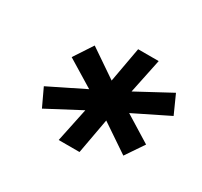

<svg xmlns="http://www.w3.org/2000/svg" viewBox="-92 -862 655 623"><g transform="rotate(30 236.0 -550.0)"><path d="M472 -612 320 -537 323 -560 441 -487 395 -419 281 -496 292 -501 266 -358H188L218 -501L232 -494L90 -419L59 -485L211 -560L208 -540L90 -612L136 -682L249 -605L238 -598L264 -742H341L311 -598L300 -605L441 -681Z"/></g></svg>

Font: MOST Montserrat SemiBold
Style: Italic
Weight: 600
Italic angle: -11.3°
Designer: Julieta Ulanovsky
Foundry: Julieta Ulanovsky
Version: Version 8.000;March 11, 2024;FontCreator 15.0.0.2926 64-bit